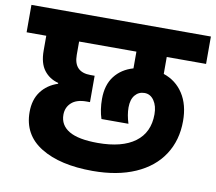

<svg xmlns="http://www.w3.org/2000/svg" viewBox="-96 -832 1016 904"><g transform="rotate(10 412.0 -380.0)"><path d="M653 -609V-528Q713 -508 747 -455.5Q781 -403 781 -325Q781 -233 736 -164Q691 -95 605.5 -57.5Q520 -20 402 -20Q246 -20 154 -76.5Q62 -133 62 -242Q62 -301 91 -340Q120 -379 171 -396V-400Q128 -411 102.5 -444.5Q77 -478 77 -538V-609H-17V-740H841V-609ZM508 -609H234V-545Q234 -463 314 -463H334V-337H317Q270 -337 245.5 -314.5Q221 -292 221 -257Q221 -207 265.5 -180.5Q310 -154 403 -154Q519 -154 581 -200Q643 -246 643 -333Q643 -373 625.5 -398.5Q608 -424 580 -424Q552 -424 534.5 -403Q517 -382 517 -344Q517 -309 530 -268H401Q387 -310 387 -362Q387 -429 419.5 -471Q452 -513 508 -529Z"/></g></svg>

Font: MSTAGE
Style: Bold
Weight: 700
Designer: Ninad Kale (Devanagari), Jonny Pinhorn (Latin)
Foundry: Indian Type Foundry
Version: 4.004